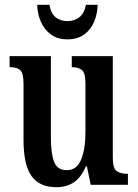

<svg xmlns="http://www.w3.org/2000/svg" viewBox="-20 -770 574 800"><path d="M215 10Q144 10 111 -37Q78 -84 78 -187V-421Q78 -464 65 -477Q52 -490 23 -490H20V-536H192V-200Q192 -130 205.5 -95.5Q219 -61 258 -61Q300 -61 318 -105Q336 -149 336 -220V-421Q336 -467 321 -478.5Q306 -490 282 -490H279V-536H450V-112Q450 -68 466.5 -57Q483 -46 507 -46H513V0H358L342 -77H338Q317 -29 286.5 -9.5Q256 10 215 10ZM261 -606Q220 -606 192 -626.5Q164 -647 150 -680Q136 -713 135 -750H186Q192 -714 212 -698Q232 -682 261 -682Q290 -682 310.5 -698Q331 -714 338 -750H387Q386 -713 372.5 -680Q359 -647 331 -626.5Q303 -606 261 -606Z"/></svg>

Font: Noto Serif ExtraCondensed SemiBold
Style: Regular
Weight: 600
Width: 2
Designer: Monotype Design Team
Foundry: Monotype Imaging Inc.
Version: Version 2.015; ttfautohint (v1.8.4.7-5d5b)